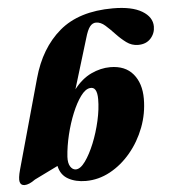

<svg xmlns="http://www.w3.org/2000/svg" viewBox="-53 -775 748 837"><g transform="rotate(-5 321.5 -357.0)"><path d="M345 -608 278.5 -389.5Q312.5 -433.5 354.2 -453Q396 -472.5 437.5 -472.5Q503 -472.5 537.5 -431.5Q572 -390.5 572 -323Q572 -258 549 -197.8Q526 -137.5 486.2 -90Q446.5 -42.5 395.8 -15Q345 12.5 289.5 12.5Q245 12.5 212.5 -5.5Q180 -23.5 171.5 -63.5L68.5 -13Q41 7 21.5 7Q5 7 1 -8.5Q-3 -24 7.5 -62L116 -452Q151.5 -581 237.2 -654Q323 -727 471.5 -727Q554.5 -727 598.8 -700.5Q643 -674 643 -632.5Q643 -602.5 623 -580.5Q603 -558.5 568 -558.5Q540 -558.5 517 -575.5Q494 -592.5 473.2 -614.8Q452.5 -637 433 -654.2Q413.5 -671.5 393 -671.5Q377.5 -671.5 366.2 -657.2Q355 -643 345 -608ZM342 -389.5Q321.5 -387 301 -359Q280.5 -331 262.8 -287.8Q245 -244.5 233 -194.8Q221 -145 218 -99.5Q216.5 -71.5 226.2 -56.5Q236 -41.5 250 -41.5Q270 -41.5 291.5 -71.2Q313 -101 331.8 -147Q350.5 -193 362 -244Q373.5 -295 373.5 -338Q373.5 -394 342 -389.5Z"/></g></svg>

Font: Fraunces 72pt Black
Style: Italic
Weight: 900
Italic angle: -16°
Version: Version 1.000;[b76b70a41]